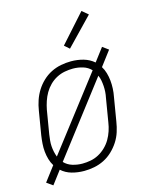

<svg xmlns="http://www.w3.org/2000/svg" viewBox="-118 -829 736 941"><g transform="rotate(-15 250.0 -358.0)"><path d="M34 37 3 15 59 -59Q49 -75 43.5 -94Q38 -113 36 -133Q34 -153 35.5 -174Q37 -195 40 -215L60 -335Q64 -361 72.5 -386Q81 -411 95 -433.5Q109 -456 129 -475Q149 -494 173 -506Q197 -518 223 -523Q249 -528 274 -528Q307 -528 337 -519.5Q367 -511 390 -491L440 -557L470 -535L414 -461Q424 -445 429.5 -426Q435 -407 437 -387Q439 -367 438 -346Q437 -325 433 -305L413 -185Q409 -159 401 -134Q393 -109 378.5 -86.5Q364 -64 344 -45Q324 -26 300 -14Q276 -2 250 3Q224 8 199 8Q166 8 136 -0.5Q106 -9 84 -29ZM87 -95 366 -458Q349 -476 324.5 -483.5Q300 -491 274 -491Q254 -491 232.5 -487Q211 -483 191 -472.5Q171 -462 155 -446Q139 -430 128 -411Q117 -392 110 -371Q103 -350 99 -329L79 -209Q77 -195 75.5 -180Q74 -165 75 -150.5Q76 -136 79 -122Q82 -108 87 -95ZM200 -29Q220 -29 241.5 -33Q263 -37 282.5 -47.5Q302 -58 318.5 -74Q335 -90 346 -109Q357 -128 364 -149Q371 -170 374 -191L394 -311Q397 -325 398 -340Q399 -355 398 -369.5Q397 -384 394.5 -398Q392 -412 386 -425L108 -62Q125 -44 149.5 -36.5Q174 -29 200 -29ZM286 -589 261 -611 388 -753 419 -727Z"/></g></svg>

Font: Iosevka Term Curly Extralight
Style: Italic
Weight: 200
Italic angle: -9°
Designer: Belleve Invis
Foundry: Belleve Invis
Version: Version 32.3.0